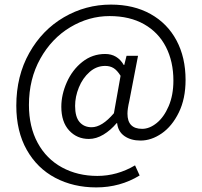

<svg xmlns="http://www.w3.org/2000/svg" viewBox="-20 -663 879 836"><path d="M51 -203Q51 -332 107.5 -432.5Q164 -533 258.5 -588Q353 -643 463 -643Q562 -643 635.5 -602Q709 -561 748.5 -487Q788 -413 788 -315Q788 -233 758.5 -173Q729 -113 684 -82Q639 -51 592 -51Q550 -51 522 -70.5Q494 -90 490 -127H488Q462 -96 430.5 -77Q399 -58 367 -58Q315 -58 281 -95Q247 -132 247 -198Q247 -251 271 -305Q295 -359 338.5 -393.5Q382 -428 438 -428Q491 -428 519 -380H521L531 -420H581L543 -223Q535 -189 535 -168Q535 -102 599 -102Q631 -102 662.5 -127.5Q694 -153 714.5 -201Q735 -249 735 -312Q735 -395 702.5 -458.5Q670 -522 607.5 -557.5Q545 -593 457 -593Q367 -593 286 -544.5Q205 -496 155.5 -407.5Q106 -319 106 -206Q106 -111 144 -41Q182 29 250 66Q318 103 404 103Q490 103 568 57L588 101Q503 153 399 153Q300 153 221 111.5Q142 70 96.5 -10.5Q51 -91 51 -203ZM476 -170 505 -333Q490 -357 474.5 -366.5Q459 -376 438 -376Q400 -376 370 -349.5Q340 -323 323.5 -282.5Q307 -242 307 -202Q307 -154 326.5 -131.5Q346 -109 379 -109Q424 -109 476 -170Z"/></svg>

Font: Assistant-zap
Style: zap
Weight: 400
Designer: Hebrew By Ben Nathan, Latin by Paul Hunt
Version: Version 2.001